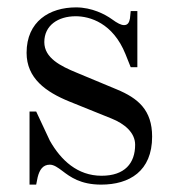

<svg xmlns="http://www.w3.org/2000/svg" viewBox="-20 -488 474 520"><path d="M52 -345C52 -276 104 -239 168 -213L282 -167C317 -153 346 -129 346 -96C346 -46 318 -12 255 -12C190 -12 145 -54 115 -107L78 -186H60V12H78L82 -8C87 -28 96 -42 115 -42C126 -42 137 -34 149 -25C170 -9 198 12 254 12C330 12 392 -24 392 -118C392 -190 354 -222 296 -246L188 -291C144 -309 100 -331 100 -374C100 -419 137 -444 185 -444C223 -444 286 -426 320 -341L334 -306H352V-458H334L332 -438C330 -427 326 -420 316 -420C308 -420 298 -425 283 -436C265 -449 229 -468 186 -468C114 -468 52 -430 52 -345Z"/></svg>

Font: Old Standard
Style: Regular
Weight: 400
Designer: Alexey Kryukov <alexios@thessalonica.org.ru>
Version: Version 2.0